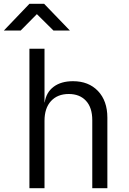

<svg xmlns="http://www.w3.org/2000/svg" viewBox="-57 -985 677 1005"><path d="M97 0V-730H176V-449H177Q185 -502 224 -531Q263 -560 325 -560Q407 -560 456 -508.5Q505 -457 505 -369V0H426V-356Q426 -422 393 -457.5Q360 -493 303 -493Q244 -493 210 -456Q176 -419 176 -353V0ZM-37 -825 97 -965H174L309 -825H223L136 -911L51 -825Z"/></svg>

Font: JetBrains Mono NL Light
Style: Regular
Weight: 300
Monospace: yes
Designer: Philipp Nurullin, Konstantin Bulenkov
Foundry: JetBrains
Version: Version 2.305; ttfautohint (v1.8.4.7-5d5b)